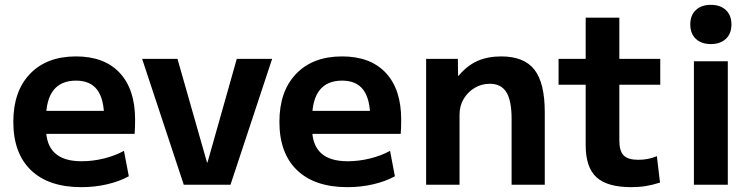

<svg xmlns="http://www.w3.org/2000/svg" viewBox="-20 -763 3117 793"><path d="M316 10Q181 10 108 -60Q35 -130 35 -260Q35 -386 104 -458Q173 -530 294 -530Q411 -530 474.5 -462Q538 -394 538 -269Q538 -255 537.5 -237Q537 -219 536 -210H112V-305H429L410 -276Q410 -354 381.5 -392Q353 -430 294 -430Q232 -430 201 -390.5Q170 -351 170 -273V-233Q170 -165 206.5 -131Q243 -97 317 -97Q363 -97 409.5 -108.5Q456 -120 492 -140L512 -35Q474 -14 423 -2Q372 10 316 10Z M739 0 567 -520H713L835 -92H837L958 -520H1104L932 0Z M1415 10Q1280 10 1207 -60Q1134 -130 1134 -260Q1134 -386 1203 -458Q1272 -530 1393 -530Q1510 -530 1573.5 -462Q1637 -394 1637 -269Q1637 -255 1636.5 -237Q1636 -219 1635 -210H1211V-305H1528L1509 -276Q1509 -354 1480.5 -392Q1452 -430 1393 -430Q1331 -430 1300 -390.5Q1269 -351 1269 -273V-233Q1269 -165 1305.5 -131Q1342 -97 1416 -97Q1462 -97 1508.5 -108.5Q1555 -120 1591 -140L1611 -35Q1573 -14 1522 -2Q1471 10 1415 10Z M1740 0V-520H1871L1872 -450H1874Q1909 -492 1951.5 -511Q1994 -530 2050 -530Q2145 -530 2187.5 -475Q2230 -420 2230 -300V0H2093V-273Q2093 -347 2071.5 -382Q2050 -417 2003 -417Q1968 -417 1939.5 -399.5Q1911 -382 1894.5 -353.5Q1878 -325 1878 -290V0Z M2587 10Q2488 10 2443.5 -31Q2399 -72 2399 -163V-413H2287V-520H2399V-690H2538V-520H2707V-413H2538V-183Q2538 -139 2556 -121Q2574 -103 2616 -103Q2636 -103 2655 -106.5Q2674 -110 2693 -118L2706 -9Q2675 1 2647 5.5Q2619 10 2587 10Z M2846 0V-510H2986V0ZM2916 -581Q2877 -581 2854 -602.5Q2831 -624 2831 -662Q2831 -700 2854 -721.5Q2877 -743 2916 -743Q2955 -743 2978 -721.5Q3001 -700 3001 -662Q3001 -624 2978 -602.5Q2955 -581 2916 -581Z"/></svg>

Font: M PLUS 2 Thin
Style: Bold
Weight: 700
Version: Version 1.001